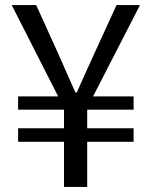

<svg xmlns="http://www.w3.org/2000/svg" viewBox="-20 -733 595 753"><path d="M231 0H322V-177H504V-230H322V-303H504V-355H345L529 -713H437L349 -521C326 -472 305 -423 281 -370H276C252 -423 231 -472 209 -521L122 -713H26L208 -355H51V-303H231V-230H51V-177H231Z"/></svg>

Font: Noto Sans Japanese Regular
Style: Regular
Weight: 400
Designer: Ryoko NISHIZUKA (kana & ideographs); Paul D. Hunt (Latin, Greek & Cyrillic); Wenlong ZHANG (bopomofo); Sandoll Communica
Foundry: Adobe Systems Incorporated
Version: Version 1.000;PS 1;hotconv 1.0.78;makeotf.lib2.5.61930